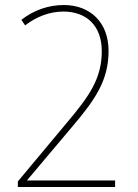

<svg xmlns="http://www.w3.org/2000/svg" viewBox="-20 -744 549 764"><path d="M438 0V-26H88V-27L270 -243C356 -345 412 -422 412 -541C412 -656 338 -724 234 -724C175 -724 116 -705 65 -665L80 -643C124 -677 177 -698 232 -698C323 -698 385 -643 385 -540C385 -432 335 -361 248 -258L51 -22V0Z"/></svg>

Font: Noto Sans Sinhala SemiCondensed Thin
Style: Regular
Weight: 100
Width: 4
Designer: Jelle Bosma - Monotype Design Team
Foundry: Monotype Imaging Inc.
Version: Version 2.006